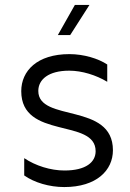

<svg xmlns="http://www.w3.org/2000/svg" viewBox="-20 -751 528 777"><path d="M240 6C371 6 437 -62 437 -143C437 -338 135 -255 135 -383C135 -429 176 -465 260 -465C312 -465 369 -447 414 -420V-490C378 -514 319 -532 261 -532C130 -532 66 -464 66 -382C66 -185 367 -274 367 -139C367 -95 328 -61 241 -61C185 -61 124 -80 78 -111V-41C119 -12 180 6 240 6ZM214 -609H264L342 -731H283Z"/></svg>

Font: Chess Sans
Style: Regular
Weight: 400
Designer: Wolf Bōese
Foundry: Wolf Bōese
Version: Version 7.223;Glyphs 3.3 (3306)